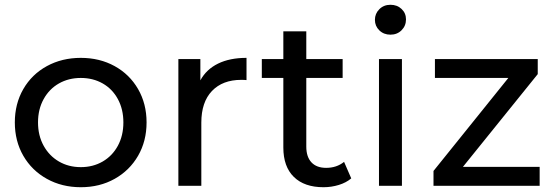

<svg xmlns="http://www.w3.org/2000/svg" viewBox="-20 -777 2314 803"><path d="M42 -265Q42 -343 77.5 -404.5Q113 -466 176 -500.5Q239 -535 318 -535Q397 -535 459.5 -500.5Q522 -466 557.5 -404.5Q593 -343 593 -265Q593 -187 557.5 -125.5Q522 -64 459.5 -29Q397 6 318 6Q239 6 176 -29Q113 -64 77.5 -125.5Q42 -187 42 -265ZM496 -265Q496 -320 473 -362.5Q450 -405 409.5 -428Q369 -451 318 -451Q267 -451 226.5 -428Q186 -405 162.5 -362.5Q139 -320 139 -265Q139 -210 162.5 -167.5Q186 -125 226.5 -101.5Q267 -78 318 -78Q369 -78 409.5 -101.5Q450 -125 473 -167.5Q496 -210 496 -265Z M1011 -535V-442Q1003 -443 989 -443Q911 -443 866.5 -396.5Q822 -350 822 -264V0H726V-530H818V-441Q843 -487 892 -511Q941 -535 1011 -535Z M1449 -31Q1428 -13 1397 -3.5Q1366 6 1333 6Q1253 6 1209 -37Q1165 -80 1165 -160V-451H1075V-530H1165V-646H1261V-530H1413V-451H1261V-164Q1261 -121 1282.5 -98Q1304 -75 1344 -75Q1388 -75 1419 -100Z M1565 -530H1661V0H1565ZM1548 -694Q1548 -720 1566.5 -738.5Q1585 -757 1613 -757Q1641 -757 1659.5 -739.5Q1678 -722 1678 -696Q1678 -669 1659.5 -650.5Q1641 -632 1613 -632Q1585 -632 1566.5 -650Q1548 -668 1548 -694Z M2237 -79V0H1793V-62L2106 -451H1799V-530H2229V-467L1916 -79Z"/></svg>

Font: Idrija
Style: Regular
Weight: 500
Designer: Julieta Ulanovsky
Foundry: Julieta Ulanovsky
Version: Version 7.200